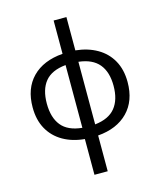

<svg xmlns="http://www.w3.org/2000/svg" viewBox="-142 -861 1008 1203"><g transform="rotate(-15 362.5 -260.0)"><path d="M405 -760V-544Q484 -536 544 -501.5Q604 -467 637 -408Q670 -349 670 -268Q670 -146 599.5 -74Q529 -2 405 8V240H319V8Q240 1 180 -33.5Q120 -68 87 -127Q54 -186 54 -268Q54 -390 124.5 -462Q195 -534 322 -544V-760ZM322 -471Q230 -462 188 -410.5Q146 -359 146 -268Q146 -177 188 -125Q230 -73 322 -64ZM405 -470V-64Q495 -74 537 -126Q579 -178 579 -268Q579 -358 536.5 -409Q494 -460 405 -470Z"/></g></svg>

Font: Apis
Style: Regular
Weight: 400
Designer: Monotype Design Team
Foundry: Monotype Imaging Inc.
Version: Version 2.000; build 0001